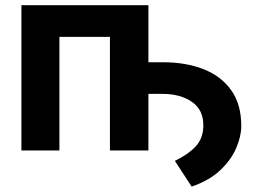

<svg xmlns="http://www.w3.org/2000/svg" viewBox="-20 -565 966 721"><path d="M60.4 0V-545.5H537.3V-331.3H591.3Q678.3 -331.3 744.7 -305Q811.1 -278.8 848.5 -225.9Q886 -172.9 886 -92.3Q886 -53.3 867 -8.9Q848 35.5 807 74.2Q766 112.9 699.6 135.7L636.7 39.1Q685.7 15.6 714.3 -14.6Q742.9 -44.7 743.6 -92.3Q744.3 -152.7 700.6 -182.5Q657 -212.4 591.3 -212.4H537.3V0H392.8V-426.5H203.1V0Z"/></svg>

Font: Inter Zeller
Style: Bold
Weight: 700
Designer: Rasmus Andersson; Joe Bland
Foundry: zeller
Version: Version 3.015;git-dec3a8cb1